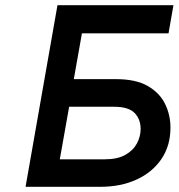

<svg xmlns="http://www.w3.org/2000/svg" viewBox="-20 -720 688 740"><path d="M203 -591.5 221.5 -700H648.5L629.5 -591.5ZM78.5 0 201.5 -700H315L264.5 -415H427Q503.5 -415 549.5 -388.5Q595.5 -362 616.2 -319.5Q637 -277 637 -228.5Q637 -158.5 602.2 -107.2Q567.5 -56 506.5 -28Q445.5 0 366 0ZM210.5 -106H384Q433 -106 463.2 -123.2Q493.5 -140.5 507.8 -167.2Q522 -194 522 -223Q522 -260.5 498.8 -284.5Q475.5 -308.5 420 -308.5H246.5Z"/></svg>

Font: Overpass SemiBold
Style: Italic
Weight: 600
Italic angle: -10°
Designer: Delve Withrington, Dave Bailey, Thomas Jockin
Foundry: Delve Fonts LLC
Version: Version 4.000